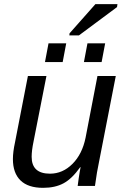

<svg xmlns="http://www.w3.org/2000/svg" viewBox="-20 -893 596 922"><path d="M114 -528H203L141 -213Q132 -170 132 -140Q132 -59 220 -59Q281 -59 328 -106Q375 -153 391 -232L448 -528H536L455 -113Q446 -73 436 0H353Q353 -2 358 -37Q363 -71 367 -90H365Q326 -35 285.5 -13Q245 9 187 9Q115 9 78.5 -26.5Q42 -62 42 -129Q42 -163 52 -209ZM468 -595H383L400 -685H485ZM281 -595H196L213 -685H298ZM359 -723H313L314 -733L438 -873H544L542 -859Z"/></svg>

Font: Libra Sans
Style: Italic
Weight: 400
Italic angle: -12°
Foundry: Context Ltd
Version: Version 1.002